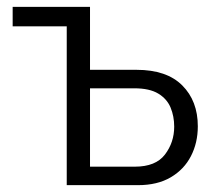

<svg xmlns="http://www.w3.org/2000/svg" viewBox="-20 -541 629 561"><path d="M175 0V-464H17V-521H243V-337H379Q467 -337 512.5 -291.5Q558 -246 558 -172Q558 -124 538 -85Q518 -46 479 -23Q440 0 383 0ZM243 -54H374Q435 -54 462 -89.5Q489 -125 489 -171Q489 -201 478.5 -226.5Q468 -252 442.5 -267.5Q417 -283 372 -283H243Z"/></svg>

Font: Raleway
Style: Regular
Weight: 400
Designer: Matt McInerney, Pablo Impallari, Rodrigo Fuenzalida
Foundry: Matt McInerney, Pablo Impallari, Rodrigo Fuenzalida
Version: Version 4.101;RELEASE